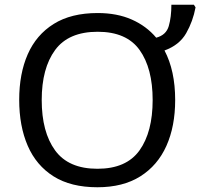

<svg xmlns="http://www.w3.org/2000/svg" viewBox="-20 -780 845 810"><path d="M719 -358Q719 -247 682 -164.5Q645 -82 572 -36Q499 10 391 10Q279 10 206 -36Q133 -82 97 -165Q61 -248 61 -359Q61 -469 97 -551Q133 -633 206.5 -679Q280 -725 392 -725Q474 -725 536 -697.5Q598 -670 639 -621Q681 -632 692 -670Q703 -708 703 -760H798L805 -749Q794 -690 765.5 -640Q737 -590 674 -567Q719 -482 719 -358ZM156 -358Q156 -223 212.5 -145.5Q269 -68 391 -68Q513 -68 568.5 -145.5Q624 -223 624 -358Q624 -492 569 -569Q514 -646 392 -646Q269 -646 212.5 -569Q156 -492 156 -358Z"/></svg>

Font: Noto Sans
Style: Regular
Weight: 400
Designer: Monotype Design Team
Foundry: Monotype Imaging Inc.
Version: Version 2.007